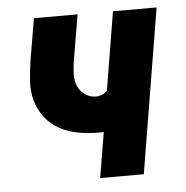

<svg xmlns="http://www.w3.org/2000/svg" viewBox="-43 -562 587 605"><g transform="rotate(-5 250.0 -260.0)"><path d="M250 0 274 -144Q270 -143 266.5 -143Q263 -143 259 -143Q227 -143 195 -148.5Q163 -154 136 -168.5Q109 -183 90 -207Q71 -231 62.5 -261.5Q54 -292 56.5 -325Q59 -358 64 -391L86 -520H224L199 -372Q196 -352 195.5 -332.5Q195 -313 202 -296Q209 -279 224.5 -268Q240 -257 260 -257Q269 -257 278.5 -261Q288 -265 295 -272L336 -520H474L388 0Z"/></g></svg>

Font: Iosevka Heavy Oblique
Style: Regular
Weight: 900
Italic angle: -9°
Monospace: yes
Designer: Belleve Invis
Foundry: Belleve Invis
Version: Version 32.5.0; ttfautohint (v1.8.4)